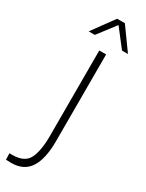

<svg xmlns="http://www.w3.org/2000/svg" viewBox="-254 -709 703 923"><g transform="rotate(30 97.5 -247.5)"><path d="M-29 179 -30 144H-14Q53 144 75 101Q97 58 97 -25V-500H135V-18Q135 80 102.5 130Q70 180 0 180Q-19 180 -29 179ZM95 -675H138L225 -554H192L116 -652L41 -554H7Z"/></g></svg>

Font: Sarabun Thin
Style: Regular
Weight: 250
Designer: Suppakit Chalermlarp | Katatrad Co.,Ltd.
Foundry: Cadson Demak Co.,Ltd.
Version: Version 1.000; ttfautohint (v1.6)